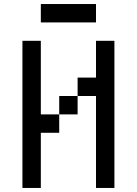

<svg xmlns="http://www.w3.org/2000/svg" viewBox="-20 -929 676 949"><path d="M90.9 -727.3V0H181.8V-272.7H272.7V-363.6H181.8V-727.3ZM454.5 -454.5V0H545.5V-727.3H454.5V-545.5H363.6V-454.5ZM272.7 -454.5V-363.6H363.6V-454.5ZM181.8 -909.1V-818.2H454.5V-909.1Z"/></svg>

Font: Departure Mono
Style: Regular
Weight: 400
Monospace: yes
Designer: Helena Zhang
Version: Version 1.500;Glyphs 3.3.1 (3343)